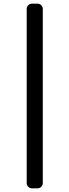

<svg xmlns="http://www.w3.org/2000/svg" viewBox="-20 -780 380 1050"><path d="M185 -760Q197 -760 205.5 -751.5Q214 -743 214 -731V221Q214 233 205.5 241.5Q197 250 185 250H155Q143 250 134.5 241.5Q126 233 126 221V-731Q126 -743 134.5 -751.5Q143 -760 155 -760Z"/></svg>

Font: Solway
Style: Regular
Weight: 400
Designer: Mariya V. Pigoulevskaya
Foundry: The Northern Block Ltd.
Version: Version 1.000;hotconv 1.0.109;makeotfexe 2.5.65596